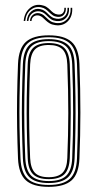

<svg xmlns="http://www.w3.org/2000/svg" viewBox="-20 -749 394 776"><path d="M177 6.2Q113.2 6.2 84.4 -20.4Q55.5 -47 52.8 -108.2Q50.2 -172.5 49.2 -233.2Q48.2 -294 49.1 -357Q50 -420 52.8 -490.8Q55.5 -553.8 85 -580Q114.5 -606.2 177 -606.2Q239.2 -606.2 268.9 -580.1Q298.5 -554 301 -490.8Q305 -386.8 304.9 -294.1Q304.8 -201.5 301 -108.2Q298.5 -45.8 269 -19.8Q239.5 6.2 177 6.2ZM177 -1.5Q235 -1.5 262 -26.1Q289 -50.8 291.2 -108.8Q295 -200 295.1 -292.1Q295.2 -384.2 291.2 -490.5Q289 -549 262 -573.8Q235 -598.5 177 -598.5Q118.5 -598.5 91.8 -573.6Q65 -548.8 62.8 -490.5Q60 -419.8 59 -356.9Q58 -294 59 -233.5Q60 -173 62.8 -108.8Q65 -51.2 91.8 -26.4Q118.5 -1.5 177 -1.5ZM177 -9.2Q122.8 -9.2 98.8 -32.8Q74.8 -56.2 72.5 -109Q69.8 -174 68.8 -234.1Q67.8 -294.2 68.8 -356.6Q69.8 -419 72.5 -490Q74.8 -544 99.1 -567.4Q123.5 -590.8 177 -590.8Q228.5 -590.8 254 -568.4Q279.5 -546 281.5 -490Q284.2 -419.5 285 -355.1Q285.8 -290.8 284.9 -229.9Q284 -169 281.5 -109.2Q279.5 -55 254.6 -32.1Q229.8 -9.2 177 -9.2ZM177 -17.2Q225.8 -17.2 247.8 -38.8Q269.8 -60.2 271.8 -109.8Q275.5 -204.2 275.6 -293.8Q275.8 -383.2 271.8 -489.5Q269.8 -541 246.9 -561.9Q224 -582.8 177 -582.8Q128.2 -582.8 106.4 -561.1Q84.5 -539.5 82.2 -489.5Q79.5 -420 78.5 -358.1Q77.5 -296.2 78.5 -235.6Q79.5 -175 82.2 -109.5Q84.5 -59.8 106.6 -38.5Q128.8 -17.2 177 -17.2ZM177 -25Q133.5 -25 113.6 -44.8Q93.8 -64.5 92 -109.8Q89.5 -171 88.4 -230.1Q87.2 -289.2 88.1 -352.6Q89 -416 92 -489.5Q93.8 -535.8 113.9 -555.4Q134 -575 177 -575Q220.5 -575 240.2 -555.1Q260 -535.2 262 -489Q266 -382 265.9 -292.8Q265.8 -203.5 262 -110Q260 -64.2 240.1 -44.6Q220.2 -25 177 -25ZM177 -32.8Q215.2 -32.8 232.9 -50.8Q250.5 -68.8 252 -110.2Q255.8 -202.5 256 -290.9Q256.2 -379.2 252 -488.8Q250.5 -531.8 232.5 -549.5Q214.5 -567.2 177 -567.2Q138.5 -567.2 121.1 -549Q103.8 -530.8 101.8 -489.2Q99 -415.2 98.1 -352.2Q97.2 -289.2 98.2 -230.5Q99.2 -171.8 101.8 -110Q103.8 -69.5 120.8 -51.1Q137.8 -32.8 177 -32.8ZM75.8 -664.5Q78.8 -697.2 99.5 -715.2Q120.2 -733.2 147 -728.5Q159.5 -726.5 167.9 -721Q176.2 -715.5 182.8 -708.9Q189.2 -702.2 196.2 -697Q203.2 -691.8 213 -690.5Q226.8 -688.5 233.9 -696.2Q241 -704 240 -717.5H246.2Q247.2 -699.8 237.9 -689.4Q228.5 -679 211.2 -681Q200.5 -682.2 193 -687.5Q185.5 -692.8 179 -699.2Q172.5 -705.8 164.9 -711.5Q157.2 -717.2 145.8 -719.5Q122.5 -724.2 103.6 -709Q84.8 -693.8 82 -664.5ZM88.5 -664.5Q90.5 -689.8 106.8 -703.2Q123 -716.8 143.5 -712Q154.2 -709.8 161.5 -704.1Q168.8 -698.5 175.1 -691.9Q181.5 -685.2 189.4 -680Q197.2 -674.8 209.2 -673.2Q228.2 -671.2 241 -682.9Q253.8 -694.5 252.8 -717.5H259Q260.8 -690.8 246 -676Q231.2 -661.2 207.5 -664Q195 -665.5 186.9 -670.9Q178.8 -676.2 172.5 -682.9Q166.2 -689.5 159.2 -695Q152.2 -700.5 141.8 -702.8Q124 -706 110.4 -695.4Q96.8 -684.8 94.8 -664.5ZM101 -664.5Q102.5 -680.8 113.8 -689.6Q125 -698.5 140.2 -695.2Q149.8 -693 156.4 -687.6Q163 -682.2 169.4 -675.6Q175.8 -669 184 -663.6Q192.2 -658.2 205.2 -656.2Q232.2 -652.5 249.6 -670Q267 -687.5 265.5 -717.5H271.8Q274 -683 254 -662.9Q234 -642.8 203 -647.5Q189.8 -649.2 180.9 -654.5Q172 -659.8 165.4 -666.1Q158.8 -672.5 152.6 -678Q146.5 -683.5 138.8 -685.8Q127.8 -689 118 -683.4Q108.2 -677.8 107.5 -664.5Z"/></svg>

Font: Big Shoulders Inline Text Thin ExtraLight
Style: Regular
Weight: 250
Version: Version 2.002